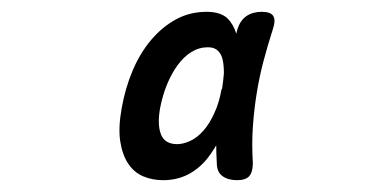

<svg xmlns="http://www.w3.org/2000/svg" viewBox="-20 -760 640 325"><path d="M256 -455Q238 -455 222.5 -461.5Q207 -468 197 -483Q187 -498 183.5 -521Q180 -544 186 -577Q192 -611 204.5 -640.5Q217 -670 235.5 -692Q254 -714 277.5 -727Q301 -740 330 -740Q353 -740 365 -729Q375 -719 380 -703L382 -711Q387 -726 397.5 -733Q408 -740 423 -740Q438 -740 442.5 -733Q447 -726 442 -711Q433 -683 426 -656.5Q419 -630 414.5 -602Q410 -574 408 -545Q406 -516 408 -484Q408 -469 402 -462Q396 -455 381 -455Q366 -455 356.5 -462Q347 -469 347 -484Q346 -500 346 -514Q342 -507 337 -500Q323 -479 302.5 -467Q282 -455 256 -455ZM280 -516Q290 -516 302 -521.5Q314 -527 324.5 -539Q335 -551 343 -569Q351 -586 355 -609L356 -610Q358 -624 359 -636Q359 -649 357 -658.5Q355 -668 349 -674Q343 -680 332 -680Q317 -680 304 -672Q291 -664 280.5 -649.5Q270 -635 262.5 -616.5Q255 -598 251 -577Q246 -549 252.5 -532.5Q259 -516 280 -516Z"/></svg>

Font: Maple Mono Medium
Style: Italic
Weight: 500
Italic angle: -10°
Monospace: yes
Designer: subframe7536
Version: Version 7.000